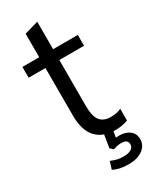

<svg xmlns="http://www.w3.org/2000/svg" viewBox="-217 -720 785 969"><g transform="rotate(-30 175.0 -235.0)"><path d="M257 9Q183 9 144 -33.5Q105 -76 105 -162V-439H7V-502H105V-639L186 -662V-502H330V-439H186V-171Q186 -111 206 -85.5Q226 -60 268 -60Q287 -60 302 -63Q317 -66 329 -72V-4Q315 2 295.5 5.5Q276 9 257 9ZM228 192Q172 192 138 173L152 129Q170 137 186.5 141Q203 145 225 145Q252 145 268 135.5Q284 126 284 108Q284 80 246 80Q235 80 224.5 82Q214 84 199 89L182 73L197 -20H248L237 43Q247 42 256 42Q293 42 316.5 60Q340 78 340 110Q340 147 309 169.5Q278 192 228 192Z"/></g></svg>

Font: Mulish
Style: Regular
Weight: 400
Designer: Vernon Adams
Foundry: Vernon Adams
Version: Version 3.603; ttfautohint (v1.8.3)